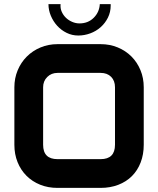

<svg xmlns="http://www.w3.org/2000/svg" viewBox="-20 -915 770 935"><path d="M680 -210Q680 -163 665 -124Q650 -85 622.5 -57.5Q595 -30 556 -15Q517 0 470 0H260Q214 0 175.5 -15.5Q137 -31 109 -59Q81 -87 65.5 -125.5Q50 -164 50 -210V-490Q50 -534 66 -572.5Q82 -611 110.5 -639.5Q139 -668 177.5 -684Q216 -700 260 -700H470Q515 -700 553.5 -684Q592 -668 620 -640Q648 -612 664 -573.5Q680 -535 680 -490ZM540 -210V-490Q540 -522 521 -541Q502 -560 470 -560H260Q230 -560 210 -540Q190 -520 190 -490V-210Q190 -140 260 -140H470Q540 -140 540 -210ZM466 -895H519V-888Q519 -856 505.5 -829Q492 -802 470 -782.5Q448 -763 419.5 -752.5Q391 -742 361 -742Q331 -742 304.5 -755Q278 -768 258.5 -789.5Q239 -811 227.5 -838.5Q216 -866 216 -895H275Q273 -875 280.5 -858Q288 -841 301 -828.5Q314 -816 331.5 -808.5Q349 -801 367 -801Q409 -801 436.5 -828.5Q464 -856 466 -895Z"/></svg>

Font: CAT North
Style: Regular
Weight: 400
Designer: Peter Wiegel
Foundry: Peter Wiegel
Version: Version 1.000